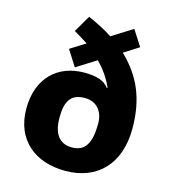

<svg xmlns="http://www.w3.org/2000/svg" viewBox="-114 -910 857 961"><g transform="rotate(15 314.5 -429.0)"><path d="M229 -817 178 -730C204 -715 230 -699 251 -685L173 -636L225 -554L327 -618C364 -581 389 -544 410 -498L406 -496C385 -526 345 -541 279 -541C143 -541 44 -453 44 -292C44 -130 156 -41 312 -41C478 -41 583 -149 583 -332C583 -489 533 -596 438 -687L515 -736L463 -817L356 -750C320 -774 277 -796 229 -817ZM314 -419C381 -419 411 -368 411 -314C411 -213 384 -163 314 -163C244 -163 216 -215 216 -292C216 -378 243 -419 314 -419Z"/></g></svg>

Font: Noto Sans Tamil UI ExtraBold
Style: Regular
Weight: 800
Designer: Jelle Bosma - Monotype Design Team
Foundry: Monotype Imaging Inc.
Version: Version 2.004